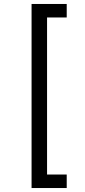

<svg xmlns="http://www.w3.org/2000/svg" viewBox="-20 -812 430 967"><path d="M139 -792V135H316V67H217V-724H316V-792Z"/></svg>

Font: Noto Sans Bengali Condensed
Style: Regular
Weight: 400
Width: 3
Designer: Jelle Bosma - Monotype Design Team
Foundry: Monotype Imaging Inc.
Version: Version 2.003